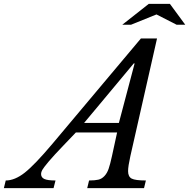

<svg xmlns="http://www.w3.org/2000/svg" viewBox="-128 -980 985 1000"><path d="M689.9 -779.8 550.8 -166Q539.1 -113.3 539.1 -88.9Q539.1 -59.6 557.9 -49.8Q576.7 -40 631.8 -40L622.1 0H326.2L335.9 -40Q366.7 -40 384.3 -44.2Q401.9 -48.3 415.8 -63Q429.7 -77.6 437.7 -100.8Q445.8 -124 455.1 -167L481.9 -290H267.1L204.1 -224.1Q151.9 -169.9 125.2 -138.2Q98.6 -106.4 92.3 -95Q85.9 -83.5 85.9 -74.2Q85.9 -55.7 102.8 -47.9Q119.6 -40 161.1 -40L150.9 0H-107.9L-98.1 -40Q-50.8 -40 1 -80.8Q52.7 -121.6 145 -231L606 -779.8ZM310.1 -339.8H491.2L573.2 -649.9H568.8ZM647 -960H756.8L836.9 -851.1H792L687 -904.8L554.2 -851.1H508.8Z"/></svg>

Font: Libre Baskerville
Style: Italic
Weight: 400
Designer: Pablo Impallari, Rodrigo Fuenzalida
Foundry: Pablo Impallari, Rodrigo Fuenzalida
Version: Version 1.000